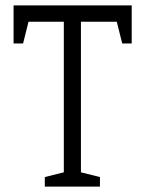

<svg xmlns="http://www.w3.org/2000/svg" viewBox="-20 -687 535 707"><path d="M278 0H215V-607H30V-667H465V-607H278ZM268 0V-55L348 -35V0ZM30 -527V-667H100L65 -527ZM465 -527H430L395 -667H465ZM145 0V-35L225 -55V0Z"/></svg>

Font: Epunda Slab Light
Style: Regular
Weight: 300
Designer: Simon Atzbach
Foundry: typofactur
Version: Version 1.102